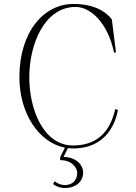

<svg xmlns="http://www.w3.org/2000/svg" viewBox="-20 -735 687 970"><path d="M351 -715C201 -715 78 -574 78 -345C78 -162 176 -15 308 11L284 59V74C341 74 370 110 370 139C370 175 346 200 308 200C291 200 273 194 256 181L248 195C266 209 287 215 309 215C360 215 400 184 400 137C400 96 361 58 301 58L323 13C331 14 340 15 349 15C522 15 565 -121 576 -179L562 -184C543 -98 493 0 349 0C201 0 128 -179 128 -344C128 -516 207 -700 362 -700C438 -700 525 -619 556 -470H566L545 -637C514 -679 451 -715 351 -715Z"/></svg>

Font: Sprat Condensed Thin
Style: Regular
Weight: 100
Width: 3
Designer: Ethan Nakache
Foundry: Collletttivo
Version: Version 2.000;Glyphs 3.2 (3217)